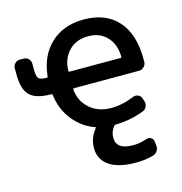

<svg xmlns="http://www.w3.org/2000/svg" viewBox="-110 -656 899 951"><g transform="rotate(-15 339.5 -180.0)"><path d="M154.3 -324.2Q158.2 -324.2 158.2 -329.1Q168.9 -433.6 233.4 -494.1Q298.8 -555.7 403.3 -555.7Q515.6 -555.7 577.6 -486.8Q639.6 -418 639.6 -288.1Q639.6 -282.2 639.6 -273.4Q638.7 -259.8 627.9 -249.5Q617.2 -239.3 603.5 -239.3H269.5Q264.6 -239.3 264.6 -234.4Q269.5 -174.8 311.5 -136.7Q355.5 -96.7 422.9 -96.7Q481.4 -96.7 542 -122.1Q554.7 -127 567.4 -121.6Q580.1 -116.2 584 -103.5L589.8 -86.9Q594.7 -72.3 588.4 -58.6Q582 -44.9 568.4 -40Q497.1 -12.7 421.9 -11.7Q418 -11.7 415 -8.8Q393.6 16.6 393.6 47.9Q393.6 109.4 478.5 109.4Q480.5 109.4 481.4 109.4Q515.6 109.4 550.8 96.7Q562.5 92.8 573.7 98.6Q585 104.5 586.9 117.2L589.8 139.6Q591.8 154.3 584 167.5Q576.2 180.7 561.5 184.6Q519.5 196.3 474.6 196.3Q472.7 196.3 469.7 196.3Q381.8 196.3 335 164.1Q288.1 131.8 288.1 73.2Q288.1 20.5 323.2 -21.5Q326.2 -24.4 322.3 -25.4Q258.8 -46.9 213.9 -101.6Q168.9 -156.2 159.2 -234.4Q158.2 -239.3 153.3 -239.3Q75.2 -239.3 43 -271.5Q11.7 -302.7 11.7 -380.9V-410.2Q11.7 -424.8 22 -435.1Q32.2 -445.3 46.9 -445.3H66.4Q81.1 -445.3 91.3 -435.1Q101.6 -424.8 101.6 -410.2V-382.8Q101.6 -344.7 111.3 -334Q121.1 -324.2 154.3 -324.2ZM531.2 -324.2Q536.1 -324.2 536.1 -328.1Q536.1 -391.6 499 -431.6Q462.9 -469.7 403.3 -469.7Q340.8 -469.7 303.7 -430.7Q264.6 -389.6 264.6 -328.1Q264.6 -324.2 269.5 -324.2Z"/></g></svg>

Font: Gen Jyuu GothicL Medium
Style: Regular
Weight: 500
Designer: [Source Han Sans]
Ryoko NISHIZUKA  (kana & ideographs); Paul D. Hunt (Latin, Greek & Cyrillic); Wenlong ZHANG  (bopomofo
Version: Version 1.002.20150607